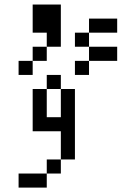

<svg xmlns="http://www.w3.org/2000/svg" viewBox="-20 -770 540 852"><path d="M500 -500V-562.5H375V-500H312.5V-437.5H375V-500ZM500 -625V-687.5H375V-625H312.5V-562.5H375V-625ZM187.5 0H62.5V62.5H187.5ZM187.5 0H250V-62.5H187.5ZM250 -62.5H312.5V-375H250Q250 -375 250 -250H187.5Q187.5 -250 187.5 -375H125V-187.5H250Q250 -187.5 250 -62.5ZM187.5 -375H250V-437.5H187.5ZM125 -500H62.5V-437.5H125ZM125 -500H187.5V-562.5H125ZM187.5 -562.5H250V-750H125Q125 -750 125 -625H187.5Z"/></svg>

Font: UnifontExMono
Style: Regular
Weight: 500
Version: Version 15.0.06